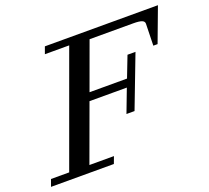

<svg xmlns="http://www.w3.org/2000/svg" viewBox="-136 -806 1034 949"><g transform="rotate(-20 381.0 -331.5)"><path d="M-21.5 0 -8.3 -36.6H87.4L302.2 -626.5H174.3L187.5 -663.1H782.2L714.8 -482.9H692.4L695.3 -597.7Q695.3 -609.9 682.1 -615.2Q668.9 -620.6 636.7 -620.6H407.2L317.4 -374.5H514.6L557.1 -484.4H599.1L494.6 -210.9H452.1L498.5 -333H302.2L193.8 -36.6H322.8L309.1 0Z"/></g></svg>

Font: Elstob 8pt Medium
Style: Italic
Weight: 500
Italic angle: -20°
Designer: Peter S. Baker
Version: Version 1.015